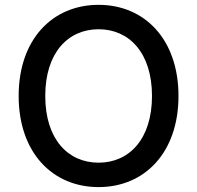

<svg xmlns="http://www.w3.org/2000/svg" viewBox="-20 -757 808 787"><path d="M711.6 -363.6C711.6 -596.2 572.4 -737.2 384.2 -737.2C195.3 -737.2 56.5 -596.2 56.5 -363.6C56.5 -131.4 195.3 9.9 384.2 9.9C572.4 9.9 711.6 -131 711.6 -363.6ZM165.5 -363.6C165.5 -540.8 258.9 -637.1 384.2 -637.1C509.2 -637.1 603 -540.8 603 -363.6C603 -186.4 509.2 -90.2 384.2 -90.2C258.9 -90.2 165.5 -186.4 165.5 -363.6Z"/></svg>

Font: Magic Ui Pro Medium
Style: Regular
Weight: 500
Designer: Stefan Endress, Andreas Faust
Version: Version 1.000;FEAKit 1.0